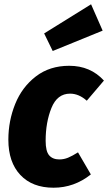

<svg xmlns="http://www.w3.org/2000/svg" viewBox="-20 -858 505 896"><path d="M465 -482 385 -388Q348 -421 307 -421Q247 -421 220 -354Q193 -287 193 -201Q193 -152 209.5 -133Q226 -114 257 -114Q278 -114 297.5 -122Q317 -130 344 -147L404 -44Q326 18 230 18Q131 18 75 -41.5Q19 -101 19 -206Q19 -294 51 -373Q83 -452 147.5 -501.5Q212 -551 303 -551Q402 -551 465 -482ZM459 -715 226 -620 186 -702 405 -838Z"/></svg>

Font: Fira Sans Condensed ExtraBold
Style: Italic
Weight: 800
Width: 3
Italic angle: -8°
Designer: bBox Type GmbH & Carrois Corporate GbR & Edenspiekermann AG
Foundry: bBox Type GmbH & Carrois Corporate GbR & Edenspiekermann AG
Version: Version 4.301